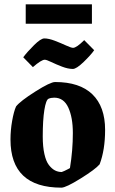

<svg xmlns="http://www.w3.org/2000/svg" viewBox="-20 -844 526 875"><path d="M97.2 -735.8V-824.2H398.9V-735.8ZM312 -529.8Q290 -529.8 262.7 -540.3Q235.4 -550.8 213.6 -561.3Q191.9 -571.8 184.1 -571.8Q168.5 -571.8 129.9 -538.1L85.9 -583Q104.5 -607.9 135.3 -638.4Q166 -668.9 182.1 -668.9Q202.1 -668.9 230 -658.2Q257.8 -647.5 281.2 -636.7Q304.7 -626 313 -626Q328.6 -626 363.8 -661.1L409.2 -615.2Q394 -593.3 361.1 -561.5Q328.1 -529.8 312 -529.8ZM259.8 11.2Q27.8 11.2 27.8 -208Q27.8 -250.5 35.4 -293.5Q43 -336.4 53.2 -358.9Q72.3 -383.3 140.9 -426.8Q209.5 -470.2 231 -470.2Q343.3 -470.2 401.1 -414.1Q459 -357.9 459 -252Q459 -161.1 434.1 -95.2Q414.6 -72.3 347.4 -30.5Q280.3 11.2 259.8 11.2ZM261.2 -60.1Q263.7 -60.5 273.2 -64.9Q282.7 -69.3 291 -73.7L298.8 -78.1Q312 -158.7 312 -237.8Q312 -308.6 291.3 -353.8Q270.5 -398.9 227.1 -398.9Q212.4 -398.9 201.2 -394Q189.5 -388.7 182.1 -342.5Q174.8 -296.4 174.8 -222.2Q174.8 -175.3 182.4 -141.8Q189.9 -108.4 203.1 -91.6Q216.3 -74.7 230.5 -67.4Q244.6 -60.1 261.2 -60.1Z"/></svg>

Font: Grenze
Style: Bold
Weight: 700
Designer: Renata Polastri
Foundry: Omnibus-Type
Version: Version 1.002;PS 001.002;hotconv 1.0.88;makeotf.lib2.5.64775